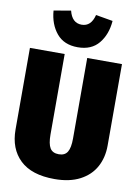

<svg xmlns="http://www.w3.org/2000/svg" viewBox="-103 -1013 788 1099"><g transform="rotate(10 291.5 -464.0)"><path d="M559 -222Q559 -153 529.5 -98.5Q500 -44 440 -12.5Q380 19 292 19Q159 19 91.5 -45.5Q24 -110 24 -222V-696H226V-228Q226 -174 241 -149.5Q256 -125 292 -125Q327 -125 342 -149.5Q357 -174 357 -228V-696H559ZM120 -930 219 -947Q236 -878 292 -878Q347 -878 364 -947L463 -930Q457 -851 414.5 -799Q372 -747 292 -747Q212 -747 169 -799Q126 -851 120 -930Z"/></g></svg>

Font: Fira Sans Condensed Black
Style: Regular
Weight: 900
Width: 3
Designer: Carrois Corporate & Edenspiekermann AG
Foundry: Carrois Corporate GbR & Edenspiekermann AG
Version: Version 4.203